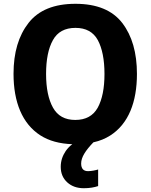

<svg xmlns="http://www.w3.org/2000/svg" viewBox="-20 -745 789 1005"><path d="M404.8 110.8C404.8 77.6 427.7 43 468.8 0C502.4 -7.3 531.7 -19.5 557.6 -36.1C652.8 -97.2 696.8 -211.4 696.8 -357.9C696.8 -468.8 671.4 -557.6 620.1 -624.5C568.8 -691.4 486.8 -725.1 375 -725.1C263.7 -725.1 181.6 -691.9 129.4 -625C77.1 -558.1 50.8 -469.7 50.8 -358.9C50.8 -210.9 96.2 -97.2 191.9 -36.1C236.3 -7.8 291.5 7.3 358.4 9.8C344.2 20.5 333 32.7 323.7 45.9C306.6 71.3 297.9 98.6 297.9 127.9C297.9 161.6 309.1 188.5 332 209.5C354.5 230 383.3 240.2 418.9 240.2C450.7 240.2 474.1 235.4 493.7 229V142.1C481.9 146 458 150.9 440.9 150.9C417 150.9 404.8 137.7 404.8 110.8ZM221.2 -357.9C221.2 -432.6 232.9 -491.7 256.8 -534.7C280.3 -577.6 319.8 -599.1 375 -599.1C429.7 -599.1 468.8 -577.6 492.2 -534.7C515.1 -491.7 526.9 -432.6 526.9 -357.9C526.9 -283.2 515.1 -224.6 491.7 -181.6C467.8 -138.7 428.7 -117.2 374 -117.2C319.8 -117.2 281.2 -138.7 257.3 -181.6C233.4 -224.6 221.2 -283.2 221.2 -357.9Z"/></svg>

Font: Avrile Sans
Style: Bold
Weight: 700
Designer: Monotype Design Team, Google (font), Stefan Peev (BGR Cyrillic), Cristiano Sobral (main changes)
Foundry: The Avrile Sans Project Authors
Version: Version 3.110